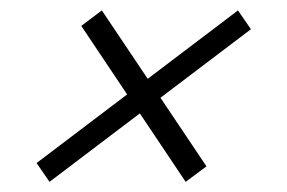

<svg xmlns="http://www.w3.org/2000/svg" viewBox="-20 -420 565 378"><path d="M52 -99 448.5 -399.5 474 -362.5 77.5 -62ZM140 -369 180.5 -399.5 386.5 -92.5 345.5 -62Z"/></svg>

Font: Newsreader 36pt SemiBold
Style: Italic
Weight: 600
Italic angle: -17°
Designer: Hugues Gentile
Foundry: Production Type
Version: Version 1.003